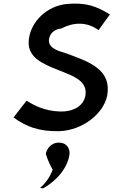

<svg xmlns="http://www.w3.org/2000/svg" viewBox="-20 -724 641 1064"><path d="M272 216C256 260 229 295 202 317C207 318 213 319 218 320C296 278 356 203 365 131C369 98 348 70 316 67H315C278 61 245 88 236 120C236 123 234 125 234 129C244 162 259 195 272 216ZM320 -566C383 -600 460 -606 526 -557L589 -644C512 -691 456 -711 350 -702C237 -690 157 -605 142 -519V-518C140 -510 139 -501 139 -494C134 -406 216 -370 303 -336C372 -307 464 -282 454 -200C446 -131 376 -104 315 -106C224 -108 165 -143 127 -166L55 -73C127 -21 197 5 307 3C439 -1 555 -96 574 -194L577 -219C586 -349 453 -388 351 -427C313 -440 250 -451 251 -502V-503C255 -541 284 -563 320 -566Z"/></svg>

Font: Bluebird
Style: LiObl
Weight: 300
Designer: Jasper
Foundry: Cannot Into Space Fonts
Version: Version 0.98